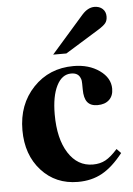

<svg xmlns="http://www.w3.org/2000/svg" viewBox="-52 -738 548 791"><g transform="rotate(-5 222.0 -342.0)"><path d="M408.2 -106.9 425.8 -88.9Q382.8 -34.2 339.1 -10Q295.4 14.2 238.8 14.2Q146.5 14.2 87.6 -50.8Q28.8 -115.7 28.8 -217.8Q28.8 -324.2 94.7 -393.6Q160.6 -462.9 261.2 -462.9Q324.7 -462.9 368.4 -431.9Q412.1 -400.9 412.1 -356Q412.1 -326.7 394.5 -310.3Q377 -293.9 346.2 -293.9Q317.9 -293.9 304.4 -310.8Q291 -327.6 291 -363.8Q291 -393.1 290 -399.9Q289.1 -406.7 285.2 -414.1Q275.9 -433.1 249 -433.1Q210.9 -433.1 189 -389.6Q167 -346.2 167 -271Q167 -170.4 204.8 -111.1Q242.7 -51.8 306.2 -51.8Q335.9 -51.8 358.4 -64Q380.9 -76.2 408.2 -106.9ZM182.1 -517.1 316.9 -670.9Q341.3 -698.2 368.2 -698.2Q389.2 -698.2 402.1 -686.3Q415 -674.3 415 -654.8Q415 -638.2 407 -627.7Q398.9 -617.2 376 -603L236.8 -517.1Z"/></g></svg>

Font: Accordance
Style: Bold
Weight: 700
Version: Version 1.2 (build January 31, 2020) Miklal Software Solutio